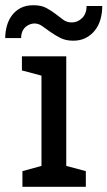

<svg xmlns="http://www.w3.org/2000/svg" viewBox="-56 -716 412 736"><path d="M30 -60 103 -80V-426L28 -446V-500H198V-80L273 -60V0H30ZM336 -693Q336 -666 329 -641.5Q322 -617 307.5 -599Q293 -581 272.5 -570.5Q252 -560 225 -560Q196 -560 175.5 -570.5Q155 -581 138 -593Q121 -605 106.5 -615.5Q92 -626 76 -626Q68 -626 59.5 -623Q51 -620 43 -613.5Q35 -607 30 -596Q25 -585 25 -570H-36Q-36 -593 -30 -615.5Q-24 -638 -11 -656Q2 -674 22.5 -685Q43 -696 72 -696Q102 -696 121.5 -685.5Q141 -675 156.5 -663Q172 -651 186 -640.5Q200 -630 219 -630Q242 -630 259 -647Q276 -664 276 -693Z"/></svg>

Font: HermeneusOne
Style: Regular
Weight: 400
Designer: Rodrigo Fuenzalida, Pablo Impallari
Foundry: Pablo Impallari, Rodrigo Fuenzalida
Version: Version 1.000; ttfautohint (v0.8) -G 200 -r 50